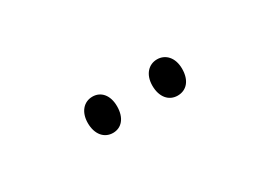

<svg xmlns="http://www.w3.org/2000/svg" viewBox="-14 -856 537 381"><g transform="rotate(-30 254.5 -665.5)"><path d="M146 -666C146 -640 160 -624 180 -624C199 -624 213 -639 213 -666C213 -692 199 -707 180 -707C160 -707 146 -691 146 -666ZM294 -666C294 -640 308 -624 328 -624C348 -624 362 -639 362 -666C362 -692 347 -707 328 -707C309 -707 294 -692 294 -666Z"/></g></svg>

Font: Noto Sans Display Condensed Light
Style: Regular
Weight: 300
Width: 3
Designer: Monotype Design Team
Foundry: Monotype Imaging Inc.
Version: Version 1.900